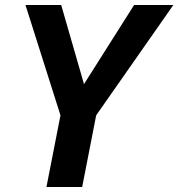

<svg xmlns="http://www.w3.org/2000/svg" viewBox="-20 -749 714 769"><path d="M166 0H309.1L365.2 -287.1L674.3 -729H517.1L316.4 -412.1L225.1 -729H82L222.2 -287.1Z"/></svg>

Font: Hack
Style: Bold Oblique
Weight: 700
Italic angle: -12°
Monospace: yes
Designer: Christopher Simpkins
Foundry: Christopher Simpkins
Version: Version 2.010